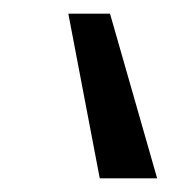

<svg xmlns="http://www.w3.org/2000/svg" viewBox="-20 -261 261 281"><path d="M210 0H126L80 -241H141Z"/></svg>

Font: Cairo
Style: Italic
Weight: 400
Italic angle: -13°
Designer: Mohamed Gaber, Accademia di Belle Arti di Urbino and others
Foundry: Kief Type Foundry, Accademia di Belle Arti di Urbino and others
Version: Version 3.011